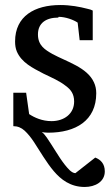

<svg xmlns="http://www.w3.org/2000/svg" viewBox="-20 -513 437 764"><path d="M213 -446C241 -446 273 -434 289 -423L297 -353H349V-471C344 -474 337 -476 328 -478C297 -486 261 -493 220 -493C118 -493 40 -449 40 -348C40 -333 42 -320 47 -308C66 -264 109 -243 153 -220C186 -204 217 -191 242 -171C261 -157 275 -140 275 -109C275 -60 235 -31 185 -31C148 -31 117 -45 96 -59L84 -144H33V-11C50 -11 65 -5 78 7C91 19 103 34 115 52C140 90 165 134 194 168C222 201 260 231 317 231C359 231 397 210 397 169C397 138 380 122 359 114L280 176C273 176 266 172 258 165C230 138 207 97 185 63C173 45 160 22 146 12C152 14 164 15 172 15C281 15 363 -33 363 -142C363 -158 360 -172 354 -185C327 -245 246 -267 189 -298C159 -315 131 -332 131 -376C131 -421 163 -443 212 -443Z"/></svg>

Font: Veleka
Style: Regular
Weight: 400
Designer: Stefan Peev, Context Ltd, 2016; SIL International, 1997-2014.
Foundry: Stefan Peev, Context Ltd, 2016
Version: Version 1.000